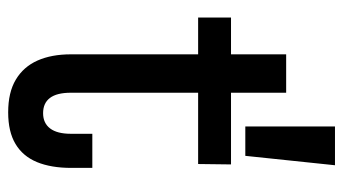

<svg xmlns="http://www.w3.org/2000/svg" viewBox="-205 -625 840 470"><g transform="rotate(90 215.0 -390.0)"><path d="M207 -143.5Q207 -109 219.8 -92.2Q232.5 -75.5 257 -75.5Q281.5 -75.5 294.5 -92.8Q307.5 -110 307.5 -143.5V-196H391V-144.5Q391 -95 376.8 -60.5Q362.5 -26 332.5 -8Q302.5 10 255 10Q206 10 174.8 -8.8Q143.5 -27.5 128.2 -61.8Q113 -96 113 -143.5V-455H23V-535.5H113V-670.5H207V-535.5H382.5L381.5 -455H207ZM289.5 -790H384.5L361.5 -570.5H289.5Z"/></g></svg>

Font: Hepta Slab Medium
Style: Regular
Weight: 500
Designer: Michael LaGattuta
Foundry: Michael LaGattuta
Version: Version 1.102